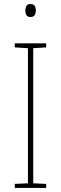

<svg xmlns="http://www.w3.org/2000/svg" viewBox="-20 -928 301 948"><path d="M208 0H53V-20L118 -23V-690L53 -694V-714H208V-694L144 -690V-23L208 -20ZM130 -908Q147 -908 152 -898Q157 -888 157 -876Q157 -863 151.5 -853.5Q146 -844 130 -844Q116 -844 110.5 -853.5Q105 -863 105 -876Q105 -888 110 -898Q115 -908 130 -908Z"/></svg>

Font: Noto Sans Bengali SemiCondensed Thin
Style: Regular
Weight: 100
Width: 4
Designer: Joana Ranito - Universal Thirst; Jelle Bosma - Monotype Design Team
Foundry: Universal Thirst ehf.
Version: Version 3.000; ttfautohint (v1.8.4.7-5d5b)